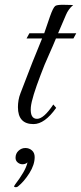

<svg xmlns="http://www.w3.org/2000/svg" viewBox="-20 -519 339 803"><path d="M120 0Q55 0 55 -71Q55 -85 57.5 -100Q60 -115 66 -130Q119 -270 156 -358H91L103 -380H165L189 -450Q202 -487 211 -494Q218 -499 243 -499L286 -498Q266 -481 256 -457L223 -380H299L287 -358H214Q207 -342 200.5 -326Q194 -310 186 -293Q165 -247 150 -206Q132 -159 121.5 -125Q111 -91 109 -71Q105 -22 135 -22Q163 -22 203 -82L215 -68Q167 0 120 0ZM46 264Q44 264 41 263Q38 262 39 261Q39 259 43 253Q63 227 77 203Q91 179 95 160Q87 168 74 168Q63 168 54 160.5Q45 153 45 141Q45 123 57.5 111.5Q70 100 86 100Q102 100 113.5 110Q125 120 125 138Q125 170 103 205Q81 240 55 261Q51 264 46 264Z"/></svg>

Font: Carattere
Style: Regular
Weight: 400
Designer: Robert E. Leuschke
Foundry: Robert E. Leuschke
Version: Version 1.010; ttfautohint (v1.8.3)